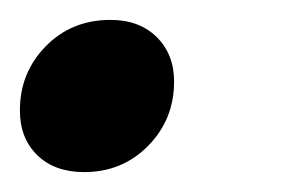

<svg xmlns="http://www.w3.org/2000/svg" viewBox="-27 -163 284 193"><path d="M84 -143Q113 -143 130.5 -125.8Q148 -108.5 148 -81Q148 -43 122 -16.5Q96 10 57.5 10Q28 10 10.5 -7Q-7 -24 -7 -52Q-7 -90 19 -116.5Q45 -143 84 -143Z"/></svg>

Font: Newsreader 72pt Medium
Style: Italic
Weight: 500
Italic angle: -17°
Designer: Hugues Gentile
Foundry: Production Type
Version: Version 1.003; ttfautohint (v1.8.3)